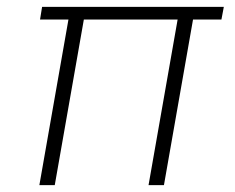

<svg xmlns="http://www.w3.org/2000/svg" viewBox="-20 -541 686 561"><path d="M95 0 180 -484H97L103 -521H634L627 -484H544L459 0H414L499 -484H225L140 0Z"/></svg>

Font: DM Sans 10pt ExtraLight
Style: Italic
Weight: 250
Italic angle: -10°
Version: Version 4.004;gftools[0.9.30]